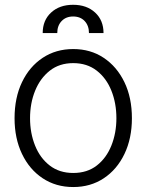

<svg xmlns="http://www.w3.org/2000/svg" viewBox="-20 -754 600 786"><path d="M279.8 11.7Q209 11.7 154.8 -24.2Q100.6 -60.1 70.1 -123.8Q39.6 -187.5 39.6 -270Q39.6 -354 70.1 -417.7Q100.6 -481.4 154.8 -517.3Q209 -553.2 279.8 -553.2Q350.6 -553.2 404.5 -517.3Q458.5 -481.4 489.3 -417.7Q520 -354 520 -270Q520 -187.5 489.5 -123.8Q459 -60.1 404.8 -24.2Q350.6 11.7 279.8 11.7ZM279.8 -45.9Q336.9 -45.9 376.2 -76.4Q415.5 -106.9 436 -158.2Q456.5 -209.5 456.5 -270Q456.5 -331.5 436 -382.8Q415.5 -434.1 376 -464.8Q336.4 -495.6 279.8 -495.6Q223.1 -495.6 183.8 -464.6Q144.5 -433.6 123.8 -382.6Q103 -331.5 103 -270Q103 -209.5 123.5 -158.2Q144 -106.9 183.6 -76.4Q223.1 -45.9 279.8 -45.9ZM154.8 -618.7Q154.8 -670.9 189.2 -702.6Q223.6 -734.4 279.3 -734.4Q335 -734.4 369.4 -702.6Q403.8 -670.9 403.8 -618.7H344.2Q344.2 -648.9 326.7 -667.7Q309.1 -686.5 279.3 -686.5Q250 -686.5 232.2 -667.7Q214.4 -648.9 214.4 -618.7Z"/></svg>

Font: Inter Tight Light
Style: Regular
Weight: 300
Designer: Rasmus Andersson
Foundry: rsms
Version: Version 3.004